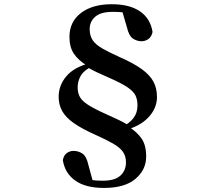

<svg xmlns="http://www.w3.org/2000/svg" viewBox="-20 -784 1040 927"><path d="M482.3 123.4Q393.2 123.4 343.2 87.8Q293.1 52.2 283.4 -11Q288.1 -35 303 -45.3Q317.9 -55.5 335 -55.5Q358.4 -55.5 378.2 -42.3Q397.9 -29.1 406.8 12.7L432 105.3L383.9 73.1Q401.3 81.8 422.5 85.1Q443.7 88.5 476.4 88.5Q534.8 88.5 561.5 63.7Q588.2 38.9 588.2 -0.1Q588.2 -30.2 573.6 -50.9Q559.1 -71.6 526.5 -90.5Q493.9 -109.3 440.8 -133.1Q375.2 -162.3 336.1 -189.8Q297 -217.4 280.1 -248.1Q263.2 -278.8 263.2 -316.2Q263.2 -372.6 301.1 -416.7Q339 -460.8 417.5 -480.3L421.9 -487.8L426.6 -464.9Q385.6 -445.1 370.2 -418.8Q354.9 -392.6 354.9 -362Q354.9 -335.7 365.6 -316Q376.3 -296.4 406.1 -277.3Q435.8 -258.3 492.5 -232.8Q530.1 -216.2 553.5 -204.8Q576.9 -193.4 603.2 -178V-171.1Q641.8 -146.4 663.8 -114.7Q685.7 -82.9 685.7 -27.8Q685.7 35.6 634.1 79.5Q582.4 123.4 482.3 123.4ZM519.6 -763.6Q605.8 -763.6 656.1 -729Q706.4 -694.5 716.6 -629.5Q711.2 -605.5 696.1 -595.2Q681.1 -584.9 663.2 -584.9Q640.8 -584.9 621.5 -598Q602.1 -611.1 592.5 -653.2L566.2 -743.4L616.9 -712.1Q598.5 -721.1 578.2 -723.9Q557.9 -726.8 525 -726.8Q466.8 -726.8 439.9 -703.4Q412.9 -679.9 412.9 -643.3Q412.9 -611.9 427.4 -590.1Q442 -568.3 474.4 -549.8Q506.9 -531.2 558.5 -508Q626.6 -478 665.5 -449.5Q704.4 -420.9 721.1 -389.3Q737.9 -357.6 737.9 -315.5Q737.9 -261.2 696.4 -217.2Q654.9 -173.2 579.9 -154.6L575.5 -151.1L569.4 -170.6Q607.8 -190.8 625.8 -215.8Q643.8 -240.8 643.8 -275.4Q643.8 -301.9 634.8 -321.8Q625.8 -341.7 596.8 -361.7Q567.8 -381.8 506.8 -408.5Q471.5 -424.1 449 -434.5Q426.6 -444.9 400.5 -459.9V-467.1Q358.3 -492.7 336.8 -524.5Q315.3 -556.4 315.3 -606Q315.3 -678.6 370.6 -721.1Q425.9 -763.6 519.6 -763.6Z"/></svg>

Font: Early Summer Mincho VF
Style: Regular
Weight: 250
Designer: GuiWonder
Version: Version 1.002